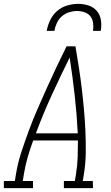

<svg xmlns="http://www.w3.org/2000/svg" viewBox="-53 -975 573 995"><path d="M-33 0V-37H24L30 -74Q39 -130 57.5 -186.5Q76 -243 96.5 -298.5Q117 -354 141 -409Q165 -464 189.5 -518.5Q214 -573 239.5 -627Q265 -681 292 -735H338Q347 -681 355.5 -627Q364 -573 370.5 -518.5Q377 -464 382 -409Q387 -354 389.5 -298.5Q392 -243 391.5 -186.5Q391 -130 382 -74L376 -37H428L429 0H278V-37H335L341 -74Q348 -117 349.5 -160.5Q351 -204 351 -247H119Q103 -204 90.5 -160.5Q78 -117 71 -74L65 -37H118V0ZM133 -284H350Q345 -384 334 -482Q323 -580 308 -677Q260 -580 215 -482Q170 -384 133 -284ZM189 -815Q194 -843 207 -870.5Q220 -898 243 -918Q266 -938 295 -946.5Q324 -955 352 -955Q380 -955 406 -946.5Q432 -938 449 -918Q466 -898 470 -870.5Q474 -843 469 -815H429Q432 -835 429.5 -855.5Q427 -876 415.5 -890.5Q404 -905 385 -911.5Q366 -918 346 -918Q326 -918 305 -911.5Q284 -905 267.5 -890.5Q251 -876 241.5 -855.5Q232 -835 229 -815Z"/></svg>

Font: Iosevka Curly Slab Extralight
Style: Italic
Weight: 200
Italic angle: -9°
Monospace: yes
Designer: Belleve Invis
Foundry: Belleve Invis
Version: Version 22.1.2; ttfautohint (v1.8.4)